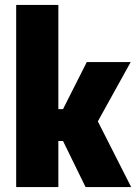

<svg xmlns="http://www.w3.org/2000/svg" viewBox="-20 -763 560 783"><path d="M46 0V-743H218V-318H237L334 -510H513L379 -268L515 0H329L237 -188H218V0Z"/></svg>

Font: Saira Semi Condensed ExtraBold
Style: Regular
Weight: 800
Width: 4
Designer: Hector Gatti with collaboration of the Omnibus-Type team
Foundry: Omnibus-Type
Version: Version 1.001; ttfautohint (v1.8)